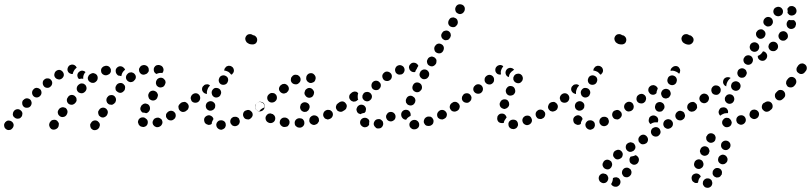

<svg xmlns="http://www.w3.org/2000/svg" viewBox="-36 -586 3870 916"><path d="M440 14Q441 10 440 6Q439 1 436 -2Q433 -6 430 -8Q422 -13 413 -11Q404 -9 399 -1L398 1Q395 4 394 9Q394 13 395 18Q396 22 398 26Q401 29 405 32Q413 37 422 34Q431 32 436 24L437 23Q439 19 440 14ZM29 8Q27 -1 20 -6Q16 -9 12 -10Q7 -11 3 -11Q-2 -10 -5 -8Q-9 -5 -12 -2V-1Q-18 6 -16 15Q-15 25 -7 30Q-4 33 1 34Q5 35 9 34Q14 34 18 31Q21 29 24 25Q30 17 29 8ZM244 13Q245 8 245 4Q244 -1 241 -4Q239 -8 235 -11Q228 -16 218 -14Q209 -13 204 -5L202 -3Q200 1 199 5Q198 10 199 14Q200 18 202 22Q205 26 208 29Q216 34 225 32Q234 30 240 23L241 21Q244 17 244 13ZM736 8Q741 0 738 -9Q737 -13 734 -17Q731 -20 727 -22Q723 -24 719 -25Q714 -25 710 -24L708 -23Q699 -21 695 -12Q690 -4 693 5Q694 9 697 12Q700 16 704 18Q708 20 712 21Q717 21 721 20L723 19Q732 16 736 8ZM641 19Q645 20 650 20Q654 19 658 17Q662 15 665 11Q670 4 669 -6Q668 -15 660 -20Q653 -27 644 -26Q635 -26 628 -19Q625 -16 624 -12Q622 -7 622 -3Q623 2 625 6Q626 10 630 13Q631 14 633 16Q637 18 641 19ZM799 -22Q801 -26 802 -30Q803 -35 802 -39Q802 -44 799 -47Q794 -55 785 -57Q776 -59 768 -54L766 -53Q762 -50 760 -47Q757 -43 756 -39Q756 -34 756 -30Q757 -25 760 -22Q765 -14 774 -12Q783 -10 791 -15L792 -16Q796 -19 799 -22ZM71 -45Q70 -54 62 -60Q55 -66 46 -65Q37 -64 31 -57L30 -56Q25 -49 25 -40Q26 -30 34 -25Q37 -22 41 -21Q46 -19 50 -20Q55 -20 59 -22Q63 -24 65 -28H66Q71 -35 71 -45ZM478 -46Q479 -51 478 -55Q477 -60 474 -63Q472 -67 468 -69Q460 -74 451 -72Q442 -70 437 -62L436 -60Q433 -57 432 -52Q432 -48 433 -43Q434 -39 436 -35Q439 -32 443 -29Q450 -24 460 -26Q469 -29 474 -36L475 -38Q477 -42 478 -46ZM286 -56Q284 -65 277 -71Q273 -73 268 -74Q264 -75 260 -74Q255 -73 252 -71Q248 -69 245 -65L244 -63Q241 -59 240 -55Q239 -51 240 -46Q241 -42 243 -38Q246 -34 249 -32Q257 -26 266 -28Q275 -29 281 -37L282 -39Q287 -47 286 -56ZM637 -79 638 -81Q640 -85 644 -87Q647 -90 651 -91Q656 -93 660 -92Q665 -91 669 -89Q677 -84 679 -75Q681 -66 677 -58L676 -57Q674 -53 670 -50Q666 -47 662 -46Q662 -46 662 -46Q661 -46 661 -46Q653 -49 644 -49Q637 -54 634 -62Q632 -71 637 -79ZM858 -64Q861 -68 862 -72Q862 -76 861 -81Q860 -85 858 -89Q852 -96 843 -98Q834 -100 826 -94L825 -93Q821 -90 819 -87Q816 -83 815 -78Q815 -74 816 -70Q817 -65 819 -62Q825 -54 834 -52Q843 -51 851 -56L852 -57Q856 -60 858 -64ZM115 -96Q114 -105 108 -111Q101 -117 91 -117Q82 -116 76 -109H75Q69 -102 70 -93Q70 -84 77 -77Q84 -71 93 -72Q103 -72 109 -79Q115 -86 115 -96ZM329 -104Q330 -109 329 -113Q329 -118 327 -121Q324 -125 321 -128Q313 -134 304 -133Q295 -132 289 -124L288 -122Q282 -115 283 -106Q284 -97 291 -91Q295 -88 299 -87Q303 -86 308 -86Q312 -87 316 -89Q320 -91 323 -95L325 -97Q327 -100 329 -104ZM517 -106Q518 -110 517 -114Q517 -119 514 -122Q512 -126 508 -129Q500 -134 491 -132Q482 -131 477 -123L475 -121Q473 -118 472 -113Q471 -109 472 -104Q473 -100 475 -96Q477 -93 481 -90Q485 -87 489 -87Q494 -86 498 -86Q502 -87 506 -90Q510 -92 512 -96L514 -97Q516 -101 517 -106ZM671 -133Q671 -128 672 -124Q673 -120 675 -116Q678 -112 682 -110Q690 -105 699 -107Q708 -109 713 -117L714 -119Q716 -123 717 -128Q718 -132 717 -136Q715 -141 713 -144Q710 -148 706 -150Q698 -155 689 -153Q680 -151 675 -143L674 -141Q672 -137 671 -133ZM162 -144Q162 -153 156 -160Q149 -166 140 -167Q130 -167 124 -160Q117 -153 117 -144Q117 -135 123 -128Q130 -121 139 -121Q148 -121 155 -128Q162 -135 162 -144ZM377 -166Q376 -176 370 -182Q366 -185 362 -187Q358 -188 354 -188Q349 -188 345 -186Q341 -184 338 -181L336 -179Q330 -172 330 -163Q330 -154 337 -147Q340 -144 344 -143Q349 -141 353 -141Q358 -141 362 -143Q366 -145 369 -148L371 -150Q377 -157 377 -166ZM560 -161Q561 -165 561 -169Q561 -174 559 -178Q556 -182 553 -185Q546 -191 537 -190Q527 -189 521 -182L520 -180Q517 -177 516 -173Q514 -168 515 -164Q515 -159 517 -155Q519 -152 523 -149Q530 -143 539 -143Q548 -144 554 -151L556 -153Q559 -156 560 -161ZM213 -188Q214 -197 208 -204Q202 -212 192 -212Q183 -213 176 -207Q168 -201 168 -192Q167 -183 173 -175Q178 -168 188 -167Q197 -166 204 -172L205 -173Q212 -179 213 -188ZM708 -193Q707 -188 709 -184Q710 -180 713 -176Q716 -173 720 -171Q728 -167 737 -170Q746 -172 750 -181L751 -183Q753 -187 754 -191Q754 -195 753 -200Q751 -204 748 -207Q745 -211 741 -213Q733 -217 724 -214Q715 -211 711 -203L710 -201Q708 -197 708 -193ZM430 -212Q431 -221 426 -228Q423 -232 419 -234Q415 -236 411 -237Q406 -238 402 -236Q398 -235 394 -232L392 -231Q385 -225 383 -216Q382 -207 388 -199Q391 -196 395 -194Q398 -191 403 -191Q407 -190 412 -191Q416 -192 420 -195L422 -197Q429 -202 430 -212ZM612 -216Q613 -225 607 -232Q604 -236 600 -238Q596 -240 592 -241Q587 -241 583 -240Q578 -239 575 -236L573 -234Q566 -228 565 -219Q564 -210 570 -203Q573 -199 577 -197Q581 -195 585 -194Q590 -194 594 -195Q598 -197 602 -199L603 -201Q611 -207 612 -216ZM268 -224Q270 -233 265 -241Q260 -249 251 -252Q242 -254 234 -249Q226 -244 224 -235Q221 -226 226 -218Q231 -210 240 -208Q249 -205 257 -210Q265 -215 268 -224ZM341 -209Q337 -212 335 -217Q333 -222 333 -227V-228Q334 -237 341 -243Q348 -249 357 -249Q361 -248 365 -247Q369 -245 372 -242Q369 -239 367 -236Q362 -228 361 -219Q361 -214 361 -210Q357 -211 353 -211Q347 -210 341 -209ZM533 -225Q532 -225 530 -225Q528 -226 526 -227Q524 -229 522 -231Q522 -231 522 -231Q516 -238 516 -247Q515 -256 522 -263Q525 -266 529 -268Q533 -270 538 -270Q542 -270 547 -268Q551 -266 554 -263Q556 -262 557 -260Q558 -258 559 -257Q560 -255 561 -253L559 -252Q552 -246 548 -239Q544 -231 543 -223Q543 -223 543 -223Q542 -223 542 -223Q538 -224 533 -225ZM478 -229 476 -228Q467 -225 459 -229Q450 -233 447 -242Q446 -246 446 -250Q446 -255 448 -259Q450 -263 454 -266Q457 -269 461 -270L464 -271Q472 -274 481 -270Q489 -266 492 -257Q493 -256 493 -255Q493 -254 493 -253Q493 -250 493 -247Q493 -246 493 -245Q492 -240 488 -235Q484 -231 478 -229ZM666 -236Q669 -239 672 -243Q674 -247 674 -251Q674 -256 673 -260Q670 -269 662 -273Q654 -277 645 -275L643 -274Q638 -273 635 -270Q632 -267 630 -263Q627 -259 627 -254Q627 -250 628 -246Q631 -237 639 -232Q647 -228 656 -231L658 -232Q663 -233 666 -236ZM290 -268Q295 -276 304 -277L305 -278Q313 -279 320 -275Q327 -271 330 -263Q328 -262 326 -260Q319 -254 315 -245Q312 -239 311 -233Q303 -232 295 -237Q288 -242 286 -251Q285 -260 290 -268ZM704 -270Q707 -273 712 -275Q716 -276 720 -276Q725 -276 729 -274Q730 -274 732 -273Q740 -269 743 -260Q746 -252 742 -243Q741 -242 740 -240Q739 -239 738 -237Q737 -238 736 -238Q726 -239 717 -236Q714 -235 711 -233Q702 -237 699 -245Q696 -254 699 -263Q701 -267 704 -270Z M1029 30Q1033 28 1036 25Q1039 21 1040 17Q1042 13 1041 8Q1041 -1 1034 -7Q1026 -13 1017 -12H1016Q1012 -12 1008 -10Q1004 -8 1001 -4Q998 -1 997 3Q995 8 996 12Q997 21 1004 27Q1011 33 1020 33H1021Q1025 32 1029 30ZM1106 2Q1110 -7 1106 -15Q1105 -20 1102 -23Q1098 -26 1094 -28Q1090 -29 1086 -29Q1081 -29 1077 -28L1076 -27Q1068 -24 1064 -15Q1061 -7 1064 2Q1066 6 1069 9Q1072 13 1076 14Q1080 16 1085 16Q1089 16 1094 14Q1103 10 1106 2ZM959 10Q954 9 950 7Q946 5 943 2Q940 -2 939 -6Q939 -6 939 -7Q936 -16 940 -24Q945 -32 954 -35Q963 -38 971 -33Q979 -29 982 -20Q982 -20 982 -20Q982 -19 982 -18Q982 -18 982 -17Q978 -11 975 -3Q974 1 974 5Q972 6 971 7Q969 8 967 9Q963 10 959 10ZM1169 -34Q1171 -43 1166 -51Q1163 -54 1160 -57Q1156 -60 1152 -61Q1148 -62 1143 -61Q1139 -60 1135 -58H1134Q1126 -53 1124 -44Q1122 -35 1127 -27Q1129 -23 1133 -20Q1136 -18 1141 -17Q1145 -16 1150 -16Q1154 -17 1158 -19V-20Q1166 -25 1169 -34ZM1226 -73Q1228 -82 1222 -90Q1220 -94 1216 -96Q1212 -98 1208 -99Q1203 -100 1199 -99Q1195 -98 1191 -95Q1183 -90 1181 -81Q1180 -71 1185 -64Q1188 -60 1191 -58Q1195 -55 1200 -54Q1204 -54 1208 -55Q1213 -56 1216 -58L1217 -59Q1225 -64 1226 -73ZM861 -65Q863 -69 864 -73Q865 -78 864 -82Q863 -87 860 -90Q858 -94 854 -96Q850 -99 846 -100Q841 -100 837 -99Q832 -98 829 -96H828Q825 -93 822 -89Q820 -85 819 -81Q818 -77 819 -72Q820 -68 822 -64Q825 -61 829 -58Q833 -56 837 -55Q841 -54 846 -55Q850 -56 854 -58V-59Q858 -61 861 -65ZM948 -70Q944 -79 947 -88Q950 -97 959 -101Q967 -105 976 -102Q980 -101 983 -98Q987 -95 989 -91Q991 -87 991 -82Q991 -78 990 -74V-73Q987 -66 981 -62Q975 -58 968 -58Q966 -58 964 -58Q963 -58 963 -58Q962 -59 962 -59Q961 -59 961 -59Q952 -62 948 -70ZM919 -116Q920 -125 915 -132Q909 -140 900 -141Q891 -142 883 -136Q879 -133 877 -129Q875 -126 874 -121Q873 -117 875 -112Q876 -108 878 -104Q884 -97 893 -96Q903 -95 910 -100L911 -101Q918 -107 919 -116ZM975 -137Q977 -128 986 -123Q994 -119 1003 -122Q1012 -125 1016 -133V-134Q1021 -142 1018 -151Q1015 -160 1007 -164Q998 -168 989 -166Q981 -163 976 -154Q972 -146 975 -137ZM966 -178Q964 -180 961 -182Q957 -183 954 -184Q949 -184 945 -183Q941 -182 937 -179V-178Q929 -173 928 -163Q927 -154 933 -147Q936 -143 940 -141Q944 -139 948 -138Q949 -138 950 -138Q950 -138 951 -138Q951 -143 951 -148Q952 -156 956 -164V-165Q960 -172 966 -178ZM1008 -198Q1010 -189 1018 -184Q1026 -180 1035 -182Q1044 -184 1049 -192V-193Q1054 -201 1052 -210Q1050 -219 1042 -223Q1034 -228 1025 -226Q1016 -224 1011 -216V-215Q1006 -207 1008 -198ZM1036 -259Q1038 -263 1042 -266V-267Q1046 -270 1050 -271Q1054 -273 1058 -272Q1063 -272 1067 -270Q1071 -268 1074 -265Q1080 -258 1080 -248Q1079 -239 1072 -233V-232Q1071 -232 1070 -231Q1069 -230 1067 -230Q1067 -230 1066 -231Q1061 -238 1054 -243Q1046 -247 1038 -249Q1036 -249 1034 -249Q1034 -249 1034 -250Q1034 -250 1034 -251Q1034 -255 1036 -259ZM1185 -411Q1191 -405 1191 -396Q1191 -387 1185 -380Q1178 -374 1169 -374Q1161 -374 1154 -376Q1147 -379 1141 -384Q1135 -391 1134 -400Q1134 -409 1140 -416Q1146 -423 1155 -423Q1164 -424 1171 -418Q1179 -418 1185 -411Z M1411 15Q1417 8 1416 -1Q1416 -6 1414 -10Q1412 -14 1409 -17Q1405 -20 1401 -21Q1397 -22 1392 -22H1391Q1381 -21 1375 -14Q1369 -7 1370 2Q1370 7 1372 11Q1374 15 1377 17Q1381 20 1385 22Q1389 23 1394 23H1396Q1405 22 1411 15ZM1329 19Q1333 18 1337 16Q1340 13 1342 9Q1345 5 1345 1Q1347 -8 1341 -16Q1335 -23 1326 -25H1324Q1315 -26 1308 -21Q1300 -15 1299 -6Q1298 -1 1299 3Q1301 7 1303 11Q1306 14 1310 17Q1314 19 1318 20H1320Q1324 20 1329 19ZM1478 4Q1481 1 1483 -3Q1486 -6 1486 -11Q1486 -15 1485 -20Q1482 -29 1474 -33Q1466 -37 1457 -35L1455 -34Q1451 -33 1448 -30Q1444 -27 1442 -23Q1440 -19 1440 -15Q1439 -10 1440 -6Q1443 3 1451 7Q1460 12 1468 9L1470 8Q1474 7 1478 4ZM1262 0Q1271 -3 1275 -11Q1279 -20 1276 -29Q1273 -37 1265 -42H1263Q1259 -44 1255 -45Q1250 -45 1246 -44Q1242 -42 1238 -39Q1235 -36 1233 -32Q1229 -24 1232 -15Q1235 -6 1243 -2L1245 -1Q1253 3 1262 0ZM1551 -33Q1554 -41 1550 -50Q1548 -54 1544 -57Q1541 -60 1537 -61Q1532 -62 1528 -62Q1524 -62 1520 -60L1518 -59Q1510 -55 1507 -46Q1504 -37 1508 -29Q1510 -25 1513 -22Q1516 -19 1521 -18Q1525 -16 1529 -16Q1534 -17 1538 -19L1540 -20Q1548 -24 1551 -33ZM1397 -67Q1400 -58 1409 -54Q1413 -52 1417 -52Q1422 -52 1426 -53Q1430 -55 1433 -58Q1437 -61 1438 -65L1439 -67Q1443 -75 1440 -84Q1437 -92 1428 -96Q1424 -98 1420 -98Q1415 -99 1411 -97Q1407 -96 1404 -93Q1400 -90 1398 -86V-84Q1394 -75 1397 -67ZM1613 -72Q1614 -81 1609 -89Q1604 -97 1594 -98Q1585 -100 1578 -94L1576 -93Q1573 -91 1570 -87Q1568 -83 1567 -79Q1566 -74 1567 -70Q1568 -66 1571 -62Q1573 -58 1577 -56Q1581 -54 1585 -53Q1590 -52 1594 -53Q1598 -54 1602 -57L1604 -58Q1611 -63 1613 -72ZM1182 -72Q1181 -77 1182 -81Q1183 -85 1185 -89Q1187 -93 1191 -95L1193 -96Q1200 -102 1209 -100Q1219 -99 1224 -91Q1226 -87 1227 -83Q1228 -79 1228 -74Q1220 -72 1214 -68Q1207 -64 1202 -57Q1201 -56 1201 -55Q1196 -55 1192 -58Q1188 -60 1186 -64Q1183 -68 1182 -72ZM1285 -117Q1286 -126 1281 -134Q1278 -137 1274 -140Q1270 -142 1266 -142Q1261 -143 1257 -142Q1253 -141 1249 -138L1248 -137Q1240 -131 1239 -122Q1238 -113 1243 -106Q1249 -98 1258 -97Q1267 -96 1275 -101L1276 -102Q1284 -108 1285 -117ZM1417 -147V-146Q1415 -137 1421 -130Q1426 -122 1435 -120Q1439 -119 1444 -120Q1448 -121 1452 -123Q1456 -126 1458 -130Q1461 -133 1461 -138L1462 -140Q1464 -149 1458 -156Q1453 -164 1444 -166Q1435 -168 1427 -162Q1419 -157 1418 -148ZM1342 -160Q1343 -170 1337 -177Q1334 -181 1330 -183Q1327 -185 1322 -186Q1318 -186 1313 -185Q1309 -184 1306 -181L1304 -180Q1297 -174 1295 -165Q1294 -156 1300 -149Q1303 -145 1307 -143Q1310 -141 1315 -140Q1319 -139 1324 -141Q1328 -142 1332 -144L1333 -146Q1340 -151 1342 -160ZM1398 -204Q1399 -214 1393 -221Q1390 -224 1386 -227Q1382 -229 1378 -229Q1374 -230 1369 -229Q1365 -228 1361 -225L1360 -224Q1357 -221 1354 -217Q1352 -213 1352 -209Q1351 -204 1352 -200Q1353 -196 1356 -192Q1362 -185 1371 -184Q1381 -182 1388 -188L1389 -189Q1397 -195 1398 -204ZM1426 -205Q1428 -200 1431 -197Q1434 -194 1438 -192Q1442 -190 1447 -190Q1451 -190 1455 -192Q1459 -193 1463 -196Q1466 -199 1468 -204Q1469 -208 1470 -212V-214Q1470 -223 1463 -230Q1457 -237 1448 -237Q1438 -237 1432 -231Q1425 -224 1425 -215V-213Q1424 -209 1426 -205Z M1957 25Q1964 19 1964 9Q1964 5 1963 1Q1961 -3 1958 -7Q1955 -10 1951 -12Q1947 -14 1942 -14Q1942 -14 1941 -14Q1932 -14 1925 -8Q1918 -2 1917 7Q1917 12 1918 16Q1920 20 1923 24Q1926 27 1930 29Q1934 31 1938 31Q1939 31 1941 31Q1950 31 1957 25ZM1790 14Q1794 6 1791 -3Q1791 -4 1791 -4Q1790 -5 1790 -6Q1789 -7 1789 -8Q1787 -10 1785 -12Q1783 -14 1780 -16Q1776 -18 1772 -18Q1767 -18 1763 -17Q1754 -14 1750 -6Q1745 3 1748 11Q1750 16 1753 19Q1755 22 1759 25Q1763 27 1768 27Q1772 27 1777 26Q1786 23 1790 14ZM1707 21Q1698 22 1691 16Q1683 10 1682 1Q1681 -9 1687 -16Q1693 -23 1702 -24Q1712 -25 1719 -19Q1722 -17 1724 -14Q1725 -11 1726 -8Q1725 -3 1725 2Q1725 5 1725 9Q1724 10 1724 11Q1723 12 1722 13Q1717 20 1707 21ZM2031 1Q2034 -8 2031 -16Q2029 -20 2026 -24Q2023 -27 2019 -29Q2014 -30 2010 -30Q2005 -30 2001 -29L2000 -28Q1991 -24 1988 -16Q1984 -7 1987 1Q1989 5 1992 9Q1995 12 2000 14Q2004 15 2008 15Q2013 15 2017 14L2018 13Q2027 10 2031 1ZM1851 -27Q1852 -37 1846 -44Q1840 -51 1831 -52Q1822 -53 1814 -47Q1811 -44 1809 -40Q1806 -36 1806 -32Q1805 -27 1807 -23Q1808 -19 1811 -15Q1817 -8 1826 -7Q1835 -6 1842 -12H1843Q1850 -18 1851 -27ZM1884 -23Q1878 -30 1878 -39Q1878 -40 1878 -42Q1879 -51 1886 -57Q1893 -63 1903 -62Q1907 -62 1911 -60Q1915 -58 1918 -54Q1921 -51 1922 -46Q1924 -42 1923 -38Q1923 -37 1923 -37Q1923 -36 1923 -35Q1923 -34 1923 -33Q1916 -30 1910 -25Q1905 -21 1902 -15Q1901 -15 1901 -15Q1900 -15 1899 -15Q1890 -16 1884 -23ZM2095 -33Q2098 -42 2093 -50Q2088 -58 2079 -61Q2070 -63 2062 -59L2061 -58Q2053 -53 2050 -44Q2048 -35 2052 -27Q2054 -23 2058 -21Q2062 -18 2066 -17Q2070 -16 2075 -16Q2079 -17 2083 -19L2084 -20Q2093 -24 2095 -33ZM1674 -45Q1671 -48 1668 -51Q1666 -55 1665 -60Q1664 -64 1665 -68L1666 -69Q1668 -78 1676 -83Q1683 -88 1693 -86Q1702 -84 1707 -76Q1712 -68 1709 -59V-58Q1709 -55 1707 -52Q1705 -49 1702 -47Q1701 -47 1700 -47Q1691 -46 1683 -41Q1683 -41 1683 -41Q1683 -41 1682 -42Q1678 -43 1674 -45ZM2156 -73Q2157 -82 2152 -89Q2149 -93 2146 -96Q2142 -98 2138 -99Q2133 -100 2129 -99Q2124 -98 2121 -95L2119 -94Q2112 -89 2110 -80Q2108 -71 2114 -63Q2116 -59 2120 -57Q2124 -54 2128 -54Q2132 -53 2137 -54Q2141 -55 2145 -57L2146 -58Q2154 -63 2156 -73ZM1615 -67Q1617 -71 1618 -76Q1619 -80 1618 -84Q1617 -89 1614 -92Q1609 -100 1600 -102Q1591 -103 1583 -98L1579 -95Q1575 -93 1573 -89Q1571 -85 1570 -81Q1569 -77 1570 -72Q1571 -68 1574 -64Q1576 -60 1580 -58Q1584 -56 1588 -55Q1592 -54 1597 -55Q1601 -56 1605 -59L1609 -61Q1612 -64 1615 -67ZM1900 -106Q1900 -101 1901 -97Q1903 -93 1906 -90Q1909 -86 1913 -85Q1922 -81 1930 -84Q1939 -87 1943 -96L1944 -97Q1945 -101 1946 -106Q1946 -110 1944 -115Q1943 -119 1939 -122Q1936 -125 1932 -127Q1924 -131 1915 -128Q1906 -124 1903 -116L1902 -114Q1900 -110 1900 -106ZM1670 -109 1667 -106Q1663 -103 1659 -102Q1655 -101 1650 -101Q1646 -102 1642 -104Q1638 -106 1635 -110Q1629 -117 1630 -126Q1631 -136 1639 -141L1642 -144Q1646 -147 1650 -148Q1654 -150 1659 -149Q1663 -149 1667 -147Q1671 -144 1673 -141Q1672 -138 1671 -134Q1670 -125 1671 -116Q1672 -113 1673 -111Q1672 -111 1672 -110Q1671 -110 1670 -109ZM1693 -129Q1693 -125 1693 -120Q1694 -116 1697 -112Q1700 -109 1703 -106Q1707 -104 1711 -103Q1716 -102 1720 -103Q1725 -104 1728 -107Q1732 -109 1734 -113H1735Q1737 -117 1738 -121Q1739 -126 1738 -130Q1737 -135 1734 -138Q1732 -142 1728 -144Q1720 -149 1711 -147Q1702 -146 1697 -138V-137Q1694 -134 1693 -129ZM1932 -162Q1935 -153 1943 -149Q1952 -144 1961 -147Q1969 -150 1974 -158L1975 -159Q1979 -168 1976 -177Q1974 -185 1965 -190Q1957 -194 1948 -192Q1939 -189 1935 -181L1934 -179Q1930 -171 1932 -162ZM1736 -178Q1736 -169 1742 -162Q1749 -156 1758 -156Q1768 -156 1774 -162V-163Q1781 -169 1781 -179Q1781 -188 1774 -194Q1768 -201 1758 -201Q1749 -201 1742 -194Q1736 -187 1736 -178ZM1788 -226Q1787 -217 1792 -209Q1797 -201 1806 -200Q1815 -198 1823 -203Q1831 -208 1833 -217Q1835 -227 1830 -234Q1824 -242 1815 -244Q1806 -246 1798 -241V-240Q1790 -235 1788 -226ZM1966 -225Q1969 -216 1977 -211Q1985 -206 1994 -209Q2003 -211 2008 -220L2009 -221Q2013 -229 2011 -238Q2008 -247 2000 -252Q1992 -256 1983 -254Q1974 -251 1969 -243V-242Q1964 -234 1966 -225ZM1851 -262Q1847 -254 1850 -245Q1851 -241 1854 -237Q1857 -234 1861 -232Q1865 -230 1870 -230Q1874 -230 1879 -231Q1888 -234 1892 -243Q1896 -251 1893 -260Q1890 -269 1881 -273Q1873 -277 1864 -274Q1855 -271 1851 -262ZM1939 -242H1938Q1929 -242 1922 -249Q1916 -255 1915 -264Q1915 -274 1922 -280Q1928 -287 1938 -287Q1945 -287 1951 -283Q1957 -279 1960 -272Q1958 -270 1957 -267Q1954 -263 1953 -259Q1951 -256 1950 -254L1949 -253Q1946 -248 1945 -243Q1943 -243 1942 -242Q1940 -242 1939 -242ZM2002 -286Q2004 -277 2012 -273Q2020 -268 2029 -270Q2038 -273 2043 -281L2044 -282Q2046 -286 2046 -291Q2047 -295 2046 -300Q2045 -304 2042 -307Q2039 -311 2035 -313Q2031 -315 2027 -316Q2023 -317 2018 -315Q2014 -314 2010 -311Q2007 -309 2005 -305L2004 -303Q1999 -295 2002 -286ZM2037 -347Q2039 -338 2048 -334Q2056 -330 2065 -332Q2074 -335 2078 -343L2079 -345Q2083 -353 2081 -362Q2078 -371 2070 -375Q2061 -380 2052 -377Q2044 -374 2039 -366L2038 -364Q2034 -356 2037 -347ZM2070 -410Q2073 -401 2081 -397Q2085 -394 2089 -394Q2094 -394 2098 -395Q2102 -396 2106 -399Q2109 -402 2111 -406L2112 -407Q2114 -411 2115 -416Q2115 -420 2114 -424Q2113 -429 2110 -432Q2107 -436 2103 -438Q2095 -442 2086 -439Q2077 -437 2073 -428L2072 -427Q2067 -419 2070 -410ZM2103 -472Q2106 -463 2114 -459Q2123 -455 2132 -457Q2140 -460 2145 -468L2146 -470Q2150 -478 2147 -487Q2145 -496 2136 -500Q2132 -502 2128 -503Q2123 -503 2119 -502Q2115 -501 2111 -498Q2108 -495 2106 -491L2105 -489Q2101 -481 2103 -472ZM2137 -535Q2139 -526 2148 -522Q2156 -517 2165 -520Q2174 -523 2178 -531L2179 -532Q2183 -541 2181 -550Q2178 -559 2170 -563Q2161 -567 2152 -565Q2143 -562 2139 -554L2138 -552Q2134 -544 2137 -535Z M2424 27Q2428 25 2431 21Q2433 18 2435 13Q2436 9 2435 4Q2434 -5 2427 -11Q2419 -16 2410 -15H2409Q2400 -14 2394 -7Q2388 1 2390 10Q2390 14 2392 18Q2394 22 2398 25Q2402 28 2406 29Q2410 30 2415 30H2416Q2420 29 2424 27ZM2495 4Q2498 1 2500 -3Q2502 -7 2502 -12Q2502 -16 2500 -20Q2497 -29 2489 -33Q2480 -36 2471 -33H2470Q2466 -31 2463 -28Q2460 -25 2458 -21Q2456 -17 2456 -12Q2456 -8 2458 -3Q2461 5 2470 9Q2478 13 2487 9H2488Q2492 7 2495 4ZM2344 -3Q2337 -9 2336 -19Q2336 -19 2336 -20Q2336 -24 2337 -29Q2338 -33 2341 -36Q2344 -40 2348 -42Q2352 -44 2356 -44Q2365 -45 2372 -40Q2379 -34 2381 -25Q2378 -23 2377 -20Q2371 -13 2368 -4Q2368 -2 2368 0Q2366 0 2364 1Q2363 1 2361 1Q2352 2 2344 -3ZM2564 -34Q2567 -43 2563 -51Q2560 -55 2557 -58Q2554 -61 2549 -62Q2545 -64 2541 -63Q2536 -63 2532 -61L2531 -60Q2523 -56 2520 -47Q2518 -38 2522 -30Q2524 -26 2527 -23Q2531 -20 2535 -19Q2539 -18 2544 -18Q2548 -18 2552 -21H2553Q2561 -25 2564 -34ZM2624 -73Q2626 -82 2620 -90Q2618 -94 2614 -96Q2610 -98 2606 -99Q2601 -100 2597 -99Q2593 -98 2589 -95H2588Q2581 -89 2579 -80Q2577 -71 2583 -63Q2585 -60 2589 -57Q2593 -55 2598 -54Q2602 -53 2606 -55Q2611 -56 2614 -58L2615 -59Q2623 -64 2624 -73ZM2154 -65Q2156 -69 2157 -74Q2158 -78 2157 -82Q2156 -87 2153 -90Q2151 -94 2147 -96Q2143 -99 2139 -100Q2134 -100 2130 -100Q2126 -99 2122 -96L2121 -95Q2114 -90 2112 -81Q2110 -72 2116 -64Q2118 -60 2122 -58Q2126 -56 2130 -55Q2134 -54 2139 -55Q2143 -56 2147 -59H2148Q2151 -62 2154 -65ZM2350 -79Q2354 -71 2363 -68Q2367 -66 2372 -66Q2376 -67 2380 -69Q2384 -71 2387 -74Q2390 -77 2392 -81V-82Q2394 -87 2393 -91Q2393 -95 2391 -100Q2389 -104 2386 -107Q2383 -110 2379 -111Q2370 -114 2361 -110Q2353 -106 2350 -97L2349 -96Q2346 -88 2350 -79ZM2210 -107Q2213 -111 2213 -116Q2214 -120 2213 -124Q2211 -129 2209 -132Q2203 -140 2194 -141Q2185 -142 2177 -137L2176 -136Q2173 -133 2171 -129Q2168 -125 2168 -121Q2167 -117 2168 -112Q2169 -108 2172 -104Q2178 -97 2187 -96Q2196 -94 2204 -100V-101Q2208 -103 2210 -107ZM2378 -146Q2380 -137 2389 -132Q2397 -128 2406 -131Q2415 -133 2419 -141L2420 -142Q2424 -150 2421 -159Q2419 -168 2411 -173Q2402 -177 2393 -175Q2385 -172 2380 -164V-163Q2375 -155 2378 -146ZM2268 -159Q2269 -168 2263 -176Q2257 -183 2248 -184Q2239 -185 2231 -179V-178Q2223 -173 2222 -163Q2221 -154 2227 -147Q2233 -140 2242 -139Q2252 -138 2259 -143L2260 -144Q2267 -150 2268 -159ZM2321 -204Q2322 -214 2316 -221Q2310 -228 2300 -229Q2291 -229 2284 -223L2283 -222Q2276 -216 2276 -207Q2275 -198 2281 -191Q2287 -184 2297 -183Q2306 -182 2313 -188L2314 -189Q2321 -195 2321 -204ZM2413 -216Q2413 -212 2413 -207Q2414 -203 2417 -199Q2419 -195 2423 -193Q2431 -188 2440 -189Q2449 -191 2454 -199L2455 -200Q2457 -203 2458 -208Q2459 -212 2458 -217Q2457 -221 2455 -225Q2452 -228 2449 -231Q2441 -236 2432 -234Q2423 -233 2417 -225V-224Q2414 -220 2413 -216ZM2411 -249Q2414 -252 2417 -253Q2415 -255 2413 -257Q2411 -258 2409 -260H2408Q2400 -264 2391 -261Q2382 -258 2378 -249Q2374 -241 2377 -232Q2380 -223 2389 -219H2390Q2390 -219 2390 -219Q2391 -219 2391 -218Q2391 -220 2392 -221Q2393 -230 2398 -237L2399 -238Q2404 -245 2411 -249ZM2327 -252Q2327 -262 2333 -268L2334 -269Q2340 -275 2349 -276Q2358 -276 2365 -270Q2361 -265 2358 -259Q2354 -251 2353 -243Q2353 -236 2354 -231Q2349 -229 2343 -231Q2337 -232 2333 -237Q2327 -243 2327 -252Z M2790 30Q2794 28 2797 25Q2800 21 2801 17Q2803 13 2802 8Q2802 -1 2795 -7Q2787 -13 2778 -12H2777Q2773 -12 2769 -10Q2765 -8 2762 -4Q2759 -1 2758 3Q2756 8 2757 12Q2758 21 2765 27Q2772 33 2781 33H2782Q2786 32 2790 30ZM2867 2Q2871 -7 2867 -15Q2866 -20 2863 -23Q2859 -26 2855 -28Q2851 -29 2847 -29Q2842 -29 2838 -28L2837 -27Q2829 -24 2825 -15Q2822 -7 2825 2Q2827 6 2830 9Q2833 13 2837 14Q2841 16 2846 16Q2850 16 2855 14Q2864 10 2867 2ZM2720 10Q2715 9 2711 7Q2707 5 2704 2Q2701 -2 2700 -6Q2700 -6 2700 -7Q2697 -16 2701 -24Q2706 -32 2715 -35Q2724 -38 2732 -33Q2740 -29 2743 -20Q2743 -20 2743 -20Q2743 -19 2743 -18Q2743 -18 2743 -17Q2739 -11 2736 -3Q2735 1 2735 5Q2733 6 2732 7Q2730 8 2728 9Q2724 10 2720 10ZM2930 -34Q2932 -43 2927 -51Q2924 -54 2921 -57Q2917 -60 2913 -61Q2909 -62 2904 -61Q2900 -60 2896 -58H2895Q2887 -53 2885 -44Q2883 -35 2888 -27Q2890 -23 2894 -20Q2897 -18 2902 -17Q2906 -16 2911 -16Q2915 -17 2919 -19V-20Q2927 -25 2930 -34ZM2987 -73Q2989 -82 2983 -90Q2981 -94 2977 -96Q2973 -98 2969 -99Q2964 -100 2960 -99Q2956 -98 2952 -95Q2944 -90 2942 -81Q2941 -71 2946 -64Q2949 -60 2952 -58Q2956 -55 2961 -54Q2965 -54 2969 -55Q2974 -56 2977 -58L2978 -59Q2986 -64 2987 -73ZM2622 -65Q2624 -69 2625 -73Q2626 -78 2625 -82Q2624 -87 2621 -90Q2619 -94 2615 -96Q2611 -99 2607 -100Q2602 -100 2598 -99Q2593 -98 2590 -96H2589Q2586 -93 2583 -89Q2581 -85 2580 -81Q2579 -77 2580 -72Q2581 -68 2583 -64Q2586 -61 2590 -58Q2594 -56 2598 -55Q2602 -54 2607 -55Q2611 -56 2615 -58V-59Q2619 -61 2622 -65ZM2709 -70Q2705 -79 2708 -88Q2711 -97 2720 -101Q2728 -105 2737 -102Q2741 -101 2744 -98Q2748 -95 2750 -91Q2752 -87 2752 -82Q2752 -78 2751 -74V-73Q2748 -66 2742 -62Q2736 -58 2729 -58Q2727 -58 2725 -58Q2724 -58 2724 -58Q2723 -59 2723 -59Q2722 -59 2722 -59Q2713 -62 2709 -70ZM2680 -116Q2681 -125 2676 -132Q2670 -140 2661 -141Q2652 -142 2644 -136Q2640 -133 2638 -129Q2636 -126 2635 -121Q2634 -117 2636 -112Q2637 -108 2639 -104Q2645 -97 2654 -96Q2664 -95 2671 -100L2672 -101Q2679 -107 2680 -116ZM2736 -137Q2738 -128 2747 -123Q2755 -119 2764 -122Q2773 -125 2777 -133V-134Q2782 -142 2779 -151Q2776 -160 2768 -164Q2759 -168 2750 -166Q2742 -163 2737 -154Q2733 -146 2736 -137ZM2727 -178Q2725 -180 2722 -182Q2718 -183 2715 -184Q2710 -184 2706 -183Q2702 -182 2698 -179V-178Q2690 -173 2689 -163Q2688 -154 2694 -147Q2697 -143 2701 -141Q2705 -139 2709 -138Q2710 -138 2711 -138Q2711 -138 2712 -138Q2712 -143 2712 -148Q2713 -156 2717 -164V-165Q2721 -172 2727 -178ZM2769 -198Q2771 -189 2779 -184Q2787 -180 2796 -182Q2805 -184 2810 -192V-193Q2815 -201 2813 -210Q2811 -219 2803 -223Q2795 -228 2786 -226Q2777 -224 2772 -216V-215Q2767 -207 2769 -198ZM2797 -259Q2799 -263 2803 -266V-267Q2807 -270 2811 -271Q2815 -273 2819 -272Q2824 -272 2828 -270Q2832 -268 2835 -265Q2841 -258 2841 -248Q2840 -239 2833 -233V-232Q2832 -232 2831 -231Q2830 -230 2828 -230Q2828 -230 2827 -231Q2822 -238 2815 -243Q2807 -247 2799 -249Q2797 -249 2795 -249Q2795 -249 2795 -250Q2795 -250 2795 -251Q2795 -255 2797 -259ZM2946 -411Q2952 -405 2952 -396Q2952 -387 2946 -380Q2939 -374 2930 -374Q2922 -374 2915 -376Q2908 -379 2902 -384Q2896 -391 2895 -400Q2895 -409 2901 -416Q2907 -423 2916 -423Q2925 -424 2932 -418Q2940 -418 2946 -411Z M2883 286Q2882 289 2880 291Q2880 292 2880 292Q2880 292 2880 293Q2882 297 2886 300Q2889 302 2893 304Q2898 305 2902 305Q2907 305 2911 303L2912 302Q2920 298 2923 289Q2926 281 2922 272Q2920 268 2917 265Q2913 262 2909 261Q2905 259 2901 260Q2896 260 2892 262H2891Q2890 263 2890 263Q2889 264 2888 264Q2888 266 2888 268Q2887 278 2883 286ZM2861 250Q2858 247 2854 244Q2854 244 2853 244Q2853 244 2853 244Q2852 244 2852 244Q2848 243 2845 242Q2843 241 2841 242Q2839 242 2837 242Q2828 245 2823 253Q2819 261 2821 270Q2821 271 2822 272Q2823 276 2826 280Q2829 283 2833 285Q2837 287 2841 288Q2846 288 2850 287Q2859 284 2863 276Q2868 267 2865 258Q2865 258 2865 258Q2863 254 2861 250ZM2932 231Q2931 235 2931 240Q2932 244 2934 248Q2936 252 2939 255Q2943 258 2947 259Q2951 260 2956 260Q2960 259 2964 257Q2968 255 2971 251L2972 250Q2975 247 2976 242Q2977 238 2977 234Q2976 229 2974 225Q2972 221 2968 219Q2961 213 2952 214Q2942 215 2937 222L2936 223Q2933 227 2932 231ZM2884 203Q2885 198 2884 194Q2883 190 2881 186Q2878 182 2874 180Q2867 175 2858 176Q2848 178 2843 186V187Q2840 191 2839 195Q2838 200 2839 204Q2840 208 2843 212Q2845 216 2849 218Q2857 223 2866 222Q2875 220 2880 212L2881 211Q2883 207 2884 203ZM2967 176Q2967 180 2968 184Q2969 188 2972 192Q2975 195 2979 197Q2987 202 2996 199Q3005 196 3009 188L3010 186Q3012 182 3012 178Q3013 173 3011 169Q3010 165 3007 162Q3004 158 3000 156Q2999 156 2998 155Q2997 155 2995 154V155Q2987 159 2979 160Q2976 161 2973 161Q2972 162 2971 163Q2971 165 2970 166L2969 167Q2967 171 2967 176ZM2934 157Q2937 147 2932 140Q2930 136 2926 133Q2922 130 2918 129Q2914 128 2909 129Q2905 130 2901 132L2900 133Q2892 137 2890 146Q2887 156 2892 163Q2895 167 2898 170Q2902 173 2906 174Q2910 175 2915 174Q2919 173 2923 171L2924 170Q2932 166 2934 157ZM2995 121Q2997 112 2992 104Q2990 100 2986 97Q2983 95 2978 94Q2974 92 2970 93Q2965 94 2961 96L2960 97Q2952 101 2950 110Q2948 119 2952 127Q2957 135 2966 138Q2975 140 2983 135H2984Q2992 130 2995 121ZM3055 85Q3057 76 3052 68Q3047 60 3038 57Q3029 55 3021 60L3020 61Q3016 63 3014 67Q3011 70 3010 75Q3009 79 3010 83Q3010 88 3013 92Q3015 95 3019 98Q3022 101 3026 102Q3031 103 3035 102Q3040 102 3043 99H3045Q3053 94 3055 85ZM3111 56Q3114 52 3115 48Q3116 43 3115 39Q3114 35 3112 31Q3107 23 3098 21Q3089 19 3081 24H3080Q3072 29 3070 38Q3068 47 3073 55Q3078 63 3087 65Q3096 67 3104 63L3105 62Q3108 59 3111 56ZM3174 10Q3176 0 3171 -7Q3168 -11 3165 -14Q3161 -16 3156 -17Q3152 -18 3148 -17Q3143 -16 3140 -14L3138 -13Q3131 -8 3129 1Q3127 10 3132 18Q3134 22 3138 24Q3142 27 3146 28Q3151 29 3155 28Q3159 27 3163 25L3164 24Q3172 19 3174 10ZM3059 -13Q3059 -17 3061 -22V-23Q3065 -31 3074 -34Q3083 -37 3091 -33Q3100 -29 3103 -21Q3106 -12 3102 -3L3101 -2Q3101 -2 3101 -2Q3101 -2 3101 -2Q3093 -3 3085 -2Q3076 0 3069 5H3068Q3068 5 3067 6Q3065 4 3063 1Q3061 -1 3060 -4Q3058 -9 3059 -13ZM3229 -23Q3231 -27 3232 -31Q3233 -36 3231 -40Q3230 -44 3228 -48Q3225 -52 3221 -54Q3217 -56 3213 -57Q3209 -58 3204 -57Q3200 -56 3196 -53L3195 -52Q3188 -47 3186 -37Q3185 -28 3190 -21Q3196 -13 3205 -12Q3214 -10 3222 -16L3223 -17Q3227 -19 3229 -23ZM3090 -68Q3093 -59 3101 -55Q3105 -53 3110 -53Q3114 -53 3119 -54Q3123 -56 3126 -59Q3129 -62 3131 -66L3132 -67Q3136 -75 3133 -84Q3130 -93 3121 -97Q3113 -101 3104 -98Q3095 -95 3091 -86V-85Q3087 -76 3090 -68ZM3288 -73Q3290 -82 3284 -90Q3282 -93 3278 -96Q3274 -98 3269 -99Q3265 -99 3261 -98Q3256 -97 3253 -94H3252Q3244 -88 3243 -79Q3241 -70 3247 -62Q3250 -59 3253 -56Q3257 -54 3262 -53Q3266 -53 3270 -54Q3275 -55 3278 -57L3279 -58Q3287 -64 3288 -73ZM2984 -65Q2986 -69 2987 -73Q2988 -77 2987 -82Q2986 -86 2984 -90Q2979 -98 2970 -100Q2961 -102 2953 -97L2952 -96Q2944 -91 2942 -82Q2940 -73 2945 -65Q2948 -61 2951 -58Q2955 -56 2959 -55Q2964 -54 2968 -55Q2973 -56 2976 -58L2977 -59Q2981 -61 2984 -65ZM3043 -103Q3045 -107 3046 -112Q3047 -116 3046 -120Q3045 -125 3043 -128Q3037 -136 3028 -138Q3019 -139 3011 -134L3010 -133Q3002 -128 3001 -119Q2999 -110 3004 -102Q3010 -94 3019 -93Q3028 -91 3036 -96L3037 -97Q3041 -100 3043 -103ZM3120 -131Q3123 -122 3131 -118Q3135 -117 3140 -116Q3144 -116 3148 -118Q3153 -119 3156 -122Q3159 -125 3161 -129L3162 -131Q3166 -139 3162 -148Q3159 -157 3151 -160Q3142 -164 3134 -161Q3125 -158 3121 -150L3120 -148Q3116 -140 3120 -131ZM3102 -162Q3102 -165 3101 -167Q3099 -169 3098 -171Q3095 -175 3091 -177Q3087 -179 3083 -180Q3078 -180 3074 -179Q3070 -178 3066 -175L3065 -174Q3058 -169 3057 -159Q3056 -150 3062 -143Q3067 -135 3077 -134Q3086 -133 3093 -139L3094 -140Q3095 -140 3095 -141Q3095 -141 3096 -141Q3096 -141 3096 -142Q3096 -150 3100 -158V-159Q3101 -161 3102 -162ZM3149 -195Q3152 -186 3161 -182Q3169 -178 3178 -181Q3187 -184 3191 -193V-194Q3195 -203 3192 -211Q3189 -220 3180 -224Q3172 -228 3163 -225Q3154 -222 3150 -213V-212Q3146 -203 3149 -195ZM3190 -244Q3197 -241 3203 -235Q3204 -234 3204 -234Q3209 -240 3209 -249Q3209 -257 3203 -264Q3197 -271 3188 -271Q3179 -271 3172 -265L3171 -264Q3167 -261 3165 -257Q3163 -253 3163 -248Q3168 -249 3173 -249Q3182 -248 3190 -244ZM3266 -411Q3273 -405 3273 -396Q3273 -387 3266 -380Q3259 -373 3250 -373Q3242 -373 3235 -376Q3228 -379 3222 -384Q3216 -391 3215 -400Q3215 -409 3221 -416Q3227 -423 3236 -423Q3245 -424 3252 -418Q3260 -418 3266 -411Z M3361 295Q3364 286 3360 278Q3360 277 3359 275Q3358 274 3358 273Q3355 271 3353 269Q3348 265 3342 265Q3336 264 3330 267Q3326 269 3323 272Q3320 276 3318 280Q3317 284 3317 289Q3317 293 3319 297Q3321 301 3324 304Q3327 307 3332 309Q3336 310 3340 310Q3345 310 3349 308Q3358 304 3361 295ZM3282 287Q3277 286 3274 283Q3270 281 3267 277Q3265 273 3264 269V268Q3262 259 3267 251Q3272 244 3282 242Q3286 241 3290 242Q3295 243 3298 245Q3301 247 3304 250Q3306 253 3307 256Q3307 256 3307 257Q3300 263 3297 272Q3295 279 3294 285Q3293 286 3292 286Q3291 286 3290 287Q3286 287 3282 287ZM3408 241Q3409 236 3408 232Q3407 228 3404 224Q3401 220 3397 218Q3389 214 3380 216Q3371 219 3367 227H3366Q3364 231 3364 236Q3363 240 3364 244Q3365 249 3368 252Q3371 256 3375 258Q3379 260 3383 261Q3388 261 3392 260Q3396 259 3400 256Q3403 253 3405 249H3406Q3408 245 3408 241ZM3277 207Q3273 198 3277 190V189Q3278 185 3281 182Q3285 178 3289 176Q3293 175 3297 174Q3302 174 3306 176Q3315 179 3318 188Q3322 196 3319 205Q3317 210 3314 213Q3311 216 3307 218Q3304 219 3301 220Q3298 220 3295 220Q3295 220 3294 220Q3293 219 3292 219Q3292 219 3291 219Q3290 219 3290 219Q3281 215 3277 207ZM3432 164Q3428 156 3419 153Q3410 150 3402 155Q3394 159 3391 168V169Q3388 177 3392 186Q3397 194 3406 197Q3415 199 3423 195Q3431 190 3434 182V181Q3437 172 3432 164ZM3303 134Q3303 138 3305 142Q3306 147 3309 150Q3312 153 3316 155Q3325 159 3333 156Q3342 153 3346 145V144Q3348 140 3349 136Q3349 131 3347 127Q3346 123 3343 119Q3340 116 3336 114Q3327 110 3319 113Q3310 116 3306 125Q3304 129 3303 134ZM3444 93Q3438 86 3429 85Q3419 84 3412 90Q3405 95 3404 105Q3403 115 3409 122Q3415 129 3424 130Q3433 131 3440 125Q3448 119 3449 110Q3450 100 3444 93ZM3333 72Q3333 76 3334 80Q3336 85 3339 88Q3342 91 3346 93Q3354 97 3363 94Q3372 91 3376 83V82Q3378 78 3378 73Q3379 69 3377 65Q3376 61 3373 57Q3370 54 3366 52Q3357 48 3348 51Q3340 54 3336 63H3335Q3333 67 3333 72ZM3449 14Q3455 7 3455 -3Q3454 -7 3452 -11Q3450 -15 3447 -18Q3444 -21 3440 -23Q3435 -24 3431 -24H3430Q3426 -24 3422 -22Q3418 -20 3415 -16Q3412 -13 3410 -9Q3409 -5 3409 0Q3410 9 3417 15Q3424 22 3433 21Q3443 20 3449 14ZM3520 -4Q3524 -12 3521 -21Q3518 -30 3510 -34Q3502 -38 3493 -35H3492Q3488 -34 3485 -31Q3481 -28 3479 -24Q3477 -20 3477 -16Q3476 -11 3478 -7Q3480 2 3489 6Q3497 11 3506 8Q3515 5 3520 -4ZM3584 -34Q3587 -43 3583 -51Q3581 -55 3577 -58Q3574 -61 3569 -62Q3565 -64 3561 -63Q3556 -63 3552 -61Q3543 -56 3541 -47Q3538 -38 3542 -30Q3547 -22 3556 -19Q3564 -16 3573 -21Q3581 -25 3584 -34ZM3395 -61Q3397 -66 3400 -69Q3403 -72 3408 -73Q3412 -74 3416 -74Q3421 -74 3425 -72Q3432 -69 3436 -61Q3439 -54 3437 -46Q3433 -47 3430 -46H3429Q3420 -46 3413 -42Q3406 -39 3400 -34Q3395 -39 3393 -46Q3391 -54 3395 -61ZM3644 -72Q3645 -82 3640 -89Q3635 -97 3626 -99Q3617 -100 3609 -95H3608Q3601 -90 3599 -81Q3597 -71 3602 -64Q3605 -60 3609 -57Q3612 -55 3617 -54Q3621 -53 3625 -54Q3630 -55 3634 -58Q3642 -63 3644 -72ZM3286 -65Q3289 -69 3290 -73Q3290 -78 3289 -82Q3289 -87 3286 -90Q3283 -94 3280 -96Q3276 -99 3271 -100Q3267 -100 3263 -99Q3258 -98 3255 -96L3254 -95Q3246 -90 3245 -81Q3243 -72 3249 -64Q3254 -56 3263 -55Q3272 -53 3280 -59Q3284 -61 3286 -65ZM3422 -114Q3422 -110 3423 -106Q3425 -102 3428 -98Q3431 -95 3435 -93Q3443 -89 3452 -92Q3461 -95 3465 -104Q3469 -112 3466 -121Q3463 -130 3455 -134Q3446 -138 3437 -135Q3429 -132 3425 -124L3424 -123Q3422 -119 3422 -114ZM3346 -113Q3348 -122 3342 -130Q3340 -133 3336 -136Q3332 -138 3328 -139Q3323 -140 3319 -139Q3315 -138 3311 -135H3310Q3307 -132 3304 -128Q3302 -125 3301 -120Q3300 -116 3301 -112Q3302 -107 3305 -103Q3308 -100 3311 -97Q3315 -95 3319 -94Q3324 -93 3328 -94Q3333 -95 3336 -98H3337Q3344 -104 3346 -113ZM3402 -152Q3404 -161 3399 -169Q3393 -177 3384 -178Q3375 -180 3367 -175V-174Q3363 -172 3361 -168Q3358 -164 3358 -160Q3357 -155 3358 -151Q3359 -147 3361 -143Q3367 -135 3376 -134Q3385 -132 3393 -137V-138Q3401 -143 3402 -152ZM3453 -168Q3456 -159 3465 -155Q3473 -151 3482 -154Q3491 -157 3495 -166Q3499 -175 3496 -183Q3493 -192 3484 -196Q3476 -200 3467 -197Q3458 -194 3454 -186V-185Q3450 -177 3453 -168ZM3444 -209Q3447 -212 3450 -214Q3444 -218 3437 -218Q3429 -218 3423 -214Q3415 -208 3414 -199Q3412 -190 3418 -182Q3420 -179 3423 -177Q3426 -175 3429 -174Q3429 -176 3429 -178Q3430 -187 3434 -195Q3438 -203 3444 -209ZM3483 -230Q3486 -221 3494 -217Q3498 -215 3503 -215Q3507 -215 3511 -216Q3516 -218 3519 -221Q3522 -224 3524 -228Q3526 -232 3527 -237Q3527 -241 3525 -245Q3524 -250 3521 -253Q3518 -256 3514 -258Q3505 -262 3497 -259Q3488 -256 3484 -248V-247Q3480 -239 3483 -230ZM3512 -292Q3515 -283 3524 -279Q3532 -275 3541 -278Q3550 -281 3554 -290Q3558 -299 3555 -307Q3552 -316 3544 -320Q3535 -324 3526 -321Q3518 -318 3514 -310L3513 -309Q3509 -301 3512 -292ZM3624 -317Q3625 -326 3619 -333Q3616 -337 3612 -339Q3608 -341 3604 -341Q3600 -334 3594 -328Q3587 -322 3579 -319Q3579 -315 3580 -311Q3581 -307 3584 -304Q3590 -297 3599 -296Q3609 -295 3616 -301V-302Q3623 -307 3624 -317ZM3542 -354Q3545 -345 3554 -341Q3562 -337 3571 -340Q3580 -343 3584 -352Q3588 -361 3585 -369Q3582 -378 3573 -382Q3565 -386 3556 -383Q3547 -380 3543 -372V-371Q3539 -363 3542 -354ZM3676 -364Q3676 -373 3670 -380Q3663 -387 3654 -387Q3644 -387 3638 -381L3637 -380Q3631 -374 3630 -365Q3630 -355 3637 -348Q3643 -342 3652 -342Q3662 -341 3668 -348H3669Q3676 -355 3676 -364ZM3723 -416Q3722 -426 3715 -432Q3708 -438 3699 -437Q3689 -436 3683 -429V-428Q3677 -421 3678 -412Q3679 -403 3686 -397Q3693 -391 3702 -392Q3711 -392 3717 -400H3718Q3724 -407 3723 -416ZM3572 -416Q3575 -408 3583 -403Q3591 -399 3600 -402Q3609 -405 3613 -413Q3618 -422 3615 -431Q3612 -439 3604 -444Q3596 -448 3587 -445Q3578 -442 3574 -434H3573Q3569 -425 3572 -416ZM3761 -477Q3758 -486 3751 -490Q3748 -490 3745 -490Q3737 -489 3729 -491Q3726 -490 3723 -487Q3721 -484 3719 -481Q3715 -472 3718 -463Q3720 -455 3729 -450Q3737 -446 3746 -449Q3755 -452 3759 -460V-461Q3763 -469 3761 -477ZM3606 -478Q3608 -469 3616 -464Q3623 -458 3632 -460Q3642 -461 3647 -469Q3653 -477 3651 -486Q3650 -495 3642 -501Q3635 -506 3625 -505Q3616 -503 3611 -496L3610 -495Q3605 -488 3606 -478ZM3654 -536Q3652 -527 3657 -519Q3662 -511 3672 -509Q3681 -507 3688 -512H3689Q3697 -517 3699 -526Q3701 -536 3696 -543Q3691 -551 3682 -553Q3673 -555 3665 -550H3664Q3656 -545 3654 -536ZM3730 -555Q3734 -557 3739 -557Q3743 -558 3748 -556Q3752 -555 3755 -552Q3756 -552 3756 -552Q3763 -545 3764 -536Q3765 -527 3759 -520Q3753 -513 3743 -512Q3734 -511 3727 -517Q3727 -518 3727 -518Q3725 -519 3724 -521Q3722 -522 3721 -524Q3723 -532 3721 -540Q3721 -542 3720 -544Q3721 -545 3722 -546Q3723 -548 3724 -549Q3727 -553 3730 -555Z M3650 -76Q3651 -86 3646 -93Q3640 -101 3631 -102Q3622 -103 3614 -98Q3612 -96 3609 -94Q3601 -89 3600 -79Q3598 -70 3604 -63Q3609 -55 3618 -53Q3627 -52 3635 -57Q3638 -59 3641 -62Q3649 -67 3650 -76ZM3710 -135Q3710 -144 3703 -151Q3697 -157 3687 -157Q3678 -157 3672 -150L3667 -145Q3660 -138 3661 -129Q3661 -120 3668 -113Q3671 -110 3675 -108Q3679 -107 3684 -107Q3688 -107 3692 -109Q3696 -111 3699 -114L3704 -119Q3711 -126 3710 -135ZM3763 -199Q3762 -208 3755 -214Q3747 -220 3738 -219Q3729 -218 3723 -210L3719 -205Q3716 -201 3715 -197Q3714 -193 3714 -188Q3715 -184 3717 -180Q3719 -176 3722 -173Q3730 -168 3739 -169Q3748 -170 3754 -177L3758 -182Q3764 -190 3763 -199ZM3813 -264Q3812 -273 3804 -279Q3801 -281 3796 -283Q3792 -284 3788 -283Q3783 -283 3779 -280Q3776 -278 3773 -275L3769 -269Q3763 -262 3764 -252Q3765 -243 3773 -238Q3780 -232 3789 -233Q3798 -234 3804 -242L3808 -247Q3814 -254 3813 -264Z"/></svg>

Font: FRB American Cursive Dotted Extrabold
Style: Bold Italic
Weight: 800
Italic angle: -25°
Version: Version 2.0;Modular Font Editor K font №1